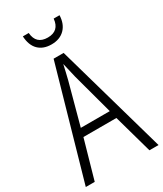

<svg xmlns="http://www.w3.org/2000/svg" viewBox="-223 -994 918 1079"><g transform="rotate(-30 236.0 -455.0)"><path d="M413 0 343 -250H129L58 0H0L204 -715H269L472 0ZM258 -568Q253 -591 247 -615.5Q241 -640 236 -662Q231 -639 225.5 -615.5Q220 -592 214 -568L142 -302H330ZM355 -910Q353 -854 321 -822Q289 -790 235 -790Q182 -790 151 -820.5Q120 -851 117 -910H155Q161 -834 236 -834Q310 -834 317 -910Z"/></g></svg>

Font: Noto Sans Lao Condensed Light
Style: Regular
Weight: 300
Width: 3
Designer: Monotype Design Team
Foundry: Monotype Imaging Inc.
Version: Version 2.003; ttfautohint (v1.8.4.7-5d5b)